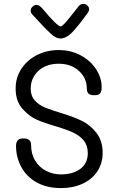

<svg xmlns="http://www.w3.org/2000/svg" viewBox="-20 -963 603 982"><path d="M62 -217Q62 -235 70.5 -245Q79 -255 100 -255Q139 -255 139 -222Q139 -175 160 -141Q181 -107 216 -89Q251 -71 292 -71Q352 -71 390.5 -99Q429 -127 429 -180Q429 -219 408 -244.5Q387 -270 353 -285.5Q319 -301 266 -317Q209 -333 169 -350.5Q129 -368 94.5 -407Q60 -446 60 -510Q60 -567 90 -612Q120 -657 170 -682Q220 -707 280 -707Q342 -707 392.5 -680Q443 -653 471.5 -609Q500 -565 500 -516Q500 -494 491.5 -485Q483 -476 463 -476Q440 -476 432 -485Q424 -494 424 -510Q424 -563 384 -600Q344 -637 280 -637Q216 -637 176.5 -600.5Q137 -564 137 -509Q137 -472 158.5 -448.5Q180 -425 212.5 -412Q245 -399 305 -381Q356 -365 397.5 -345.5Q439 -326 472 -285Q505 -244 505 -181Q505 -127 477.5 -86Q450 -45 401.5 -23Q353 -1 292 -1Q219 -1 167 -30.5Q115 -60 88.5 -109.5Q62 -159 62 -217ZM436 -915Q436 -910 433.5 -905Q431 -900 427 -895Q381 -831 350 -798.5Q319 -766 287 -766Q267 -766 239.5 -791Q212 -816 174 -858L147 -887Q137 -897 137 -909Q137 -920 146.5 -929Q156 -938 167 -938Q181 -938 198 -918Q273 -828 290 -828Q298 -828 319 -852.5Q340 -877 382 -931Q391 -943 408 -943Q419 -943 427.5 -934.5Q436 -926 436 -915Z"/></svg>

Font: Mali
Style: Regular
Weight: 400
Version: Version 1.000; ttfautohint (v1.6)